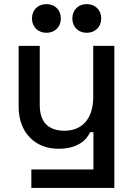

<svg xmlns="http://www.w3.org/2000/svg" viewBox="-20 -717 654 937"><path d="M133 200H538V-493H435V-243C435 -137 380 -79 295 -79C219 -79 174 -118 174 -204V-493H71V-196C71 -69 152 9 265 9C359 9 402 -33 420 -72H436V110H133ZM136 -627C136 -585 166 -557 207 -557C247 -557 277 -585 277 -627C277 -669 247 -697 207 -697C166 -697 136 -669 136 -627ZM333 -627C333 -585 363 -557 403 -557C444 -557 474 -585 474 -627C474 -669 444 -697 403 -697C363 -697 333 -669 333 -627Z"/></svg>

Font: Meta Space Medium
Style: Regular
Weight: 500
Designer: Meta Pool / Florian Karsten
Foundry: Meta Pool / Florian Karsten
Version: Version 2.000;Glyphs 3.1.1 (3137)